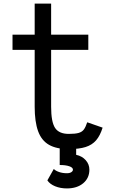

<svg xmlns="http://www.w3.org/2000/svg" viewBox="-20 -820 640 1074"><path d="M365 14Q296 14 254 -10Q212 -34 193 -86.5Q174 -139 174 -223V-541H50V-626H174V-800H266V-626H474V-541H266V-223Q266 -138 288 -104.5Q310 -71 365 -71Q401 -71 420 -76.5Q439 -82 449 -95.5Q459 -109 468 -136L554 -106Q540 -61 517.5 -35Q495 -9 458.5 2.5Q422 14 365 14ZM354 234Q318 234 288.5 222Q259 210 245 189L281 125Q290 135 310 142Q330 149 354 149Q370 149 379 143Q388 137 388 129Q388 117 367.5 110Q347 103 314 103V-5H406V46Q439 53 459.5 76Q480 99 480 129Q480 176 445.5 205Q411 234 354 234Z"/></svg>

Font: Victor Mono SemiBold
Style: Regular
Weight: 600
Monospace: yes
Designer: Rune Bjørnerås
Version: Version 1.561;gftools[0.9.30]